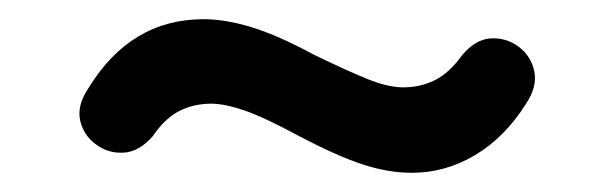

<svg xmlns="http://www.w3.org/2000/svg" viewBox="-20 -387 640 200"><path d="M409 -207Q384 -207 357 -216Q330 -225 292 -245Q255 -265 234.5 -272Q214 -279 200 -279Q182 -279 167 -271.5Q152 -264 139 -245Q125 -229 109 -228Q93 -227 80 -236.5Q67 -246 63.5 -261.5Q60 -277 72 -295Q116 -367 192 -367Q215 -367 242.5 -358.5Q270 -350 307 -330Q340 -314 362 -305Q384 -296 400 -296Q418 -296 433 -303.5Q448 -311 461 -329Q475 -346 491 -347Q507 -348 520 -338.5Q533 -329 536.5 -313Q540 -297 528 -279Q506 -244 475 -225.5Q444 -207 409 -207Z"/></svg>

Font: Chiron GoRound TC SB
Style: Regular
Weight: 500
Designer: Ryoko NISHIZUKA 西塚涼子 (kana, bopomofo & ideographs); Paul D. Hunt (Latin, Greek & Cyrillic); Sandoll Communications 산돌커뮤니
Foundry: Adobe
Version: Version 1.000;hotconv 1.1.1;makeotfexe 2.6.0